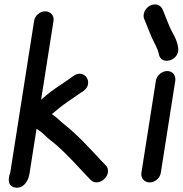

<svg xmlns="http://www.w3.org/2000/svg" viewBox="-20 -786 838 881"><path d="M136.5 -690 27.1 6C27.1 6 0.9 68.4 51.1 74.8C89 79.6 107 43.2 111.9 25.7C113.9 18.8 115.1 12.1 116.1 6L147.7 -195.1C160.9 -186.5 173 -177.9 183.9 -167.1C205.2 -145.5 224.3 -133.7 244.6 -115.4C289.6 -74.9 329 -31.5 371.1 13.5L396.4 39.9C424.2 66.6 469.7 39.9 475.2 5C477.1 -6.9 473.2 -19.6 465.6 -26.9L441 -52.5C387.9 -109.4 338.7 -164.4 276.7 -213.6C261.6 -224.9 243 -245.1 223.5 -258.4C221.1 -260 221.1 -260 217.9 -262.2C226.4 -269.4 233.6 -275.5 241.6 -281.9C273.5 -309.5 310.6 -332.1 348.6 -359.1L360.4 -366.8C414.6 -402.2 367.7 -474.8 316.9 -437.4L306.4 -429.9C298.8 -424.9 290.1 -418.9 280.1 -411.5C252.2 -392.5 218.9 -371.8 188.7 -345.7L168.6 -328.4L225.5 -690C229.6 -716 210.4 -734 187.4 -734C163.1 -734 140.3 -714.3 136.5 -690Z M695.2 -415 628.9 7C624.8 33 643.9 51 667 51C691.3 51 714.1 31.3 717.9 7L784.2 -415C787.9 -438 773.4 -460 747.3 -460C722.5 -460 699.1 -439.8 695.2 -415ZM797.9 -562.2C794.5 -595.5 780.9 -619.8 769.9 -639.5C757.1 -662.5 744.8 -697.1 732.9 -726.5L726 -742.6C723 -751.1 713.4 -761.3 702.2 -764.3C676.9 -770.9 650.7 -753.4 642.1 -730.6C638.3 -720.6 637.7 -707.9 641.4 -699.3L648.6 -682.5C657.2 -661.4 666.4 -636.5 676.2 -614.5C690 -583.8 702.2 -566.9 708.7 -538.7C718.1 -481.9 802.9 -508.5 797.9 -562.2Z"/></svg>

Font: Just Breathe
Style: BdObl3
Weight: 400
Foundry: Cannot Into Space Fonts
Version: Version 0.72